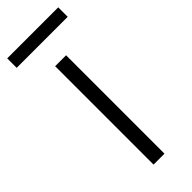

<svg xmlns="http://www.w3.org/2000/svg" viewBox="-251 -719 745 745"><g transform="rotate(-45 121.0 -346.5)"><path d="M151 -540V0H91V-540ZM261 -693V-641H-19V-693Z"/></g></svg>

Font: Pathway Extreme 28pt ExtraLight
Style: Regular
Weight: 250
Designer: Eduardo Rodriguez Tunni
Foundry: Eduardo Rodriguez Tunni
Version: Version 1.001;gftools[0.9.26]